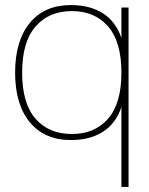

<svg xmlns="http://www.w3.org/2000/svg" viewBox="-20 -546 590 762"><path d="M261.2 9.8Q156.7 9.8 98.4 -60.8Q40 -131.3 40 -257.8Q40 -384.3 98.4 -455.1Q156.7 -525.9 261.2 -525.9Q336.9 -525.9 388.4 -493.2Q439.9 -460.4 461.9 -395V-516.1H490.2V195.8H461.9V-121.1Q439.9 -55.7 388.4 -22.9Q336.9 9.8 261.2 9.8ZM265.1 -14.2Q356 -14.2 408.9 -75Q461.9 -135.7 461.9 -257.8Q461.9 -380.4 408.9 -441.2Q356 -502 265.1 -502Q174.3 -502 121.1 -440.9Q67.9 -379.9 67.9 -257.8Q67.9 -135.7 120.8 -75Q173.8 -14.2 265.1 -14.2Z"/></svg>

Font: Creato Display Thin
Style: Regular
Weight: 265
Version: Version 1.000